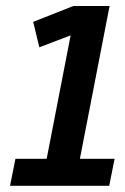

<svg xmlns="http://www.w3.org/2000/svg" viewBox="-20 -602 404 622"><path d="M351.2 -87.5 333.8 0H12.5L30 -87.5H131.2L208.8 -487.5L107.5 -448.8L87.5 -531.2L217.5 -582.5H335L238.8 -87.5Z"/></svg>

Font: Cambay
Style: Bold Italic
Weight: 700
Italic angle: -11°
Designer: Pooja Saxena
Foundry: Pooja Saxena
Version: Version 1.006;PS 001.006;hotconv 1.0.70;makeotf.lib2.5.58329